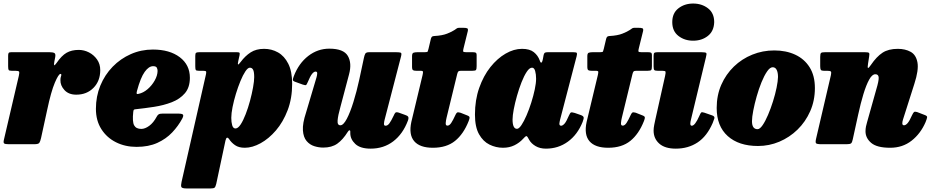

<svg xmlns="http://www.w3.org/2000/svg" viewBox="-30 -815 5266 1085"><path d="M33 -520H249.5Q268.5 -520 277 -515.5Q285.5 -511 282 -492L277.5 -469Q274 -451.5 276 -447Q278 -442.5 290 -459.5Q318 -500.5 346.2 -516.8Q374.5 -533 415 -533Q445 -533 472.8 -518.8Q500.5 -504.5 518.5 -478.8Q536.5 -453 536.5 -419Q536.5 -357.5 498.5 -318.8Q460.5 -280 401 -280Q358 -280 334.2 -306Q310.5 -332 311.5 -362.5Q311.5 -375 314 -381.2Q316.5 -387.5 316.5 -392.5Q316.5 -397.5 312 -397.5Q301 -397.5 279.8 -347.5Q258.5 -297.5 236.5 -193.5L202 -35Q197.5 -15.5 192.2 -7.8Q187 0 163 0H21Q-0.5 0 -6.2 -4.2Q-12 -8.5 -8 -25L76.5 -387Q80.5 -405 77.8 -410Q75 -415 57 -415H36.5Q21.5 -415 18.8 -419.8Q16 -424.5 16 -441V-499.5Q16 -511 18.8 -515.5Q21.5 -520 33 -520Z M512 -200Q512 -270.5 537 -331.2Q562 -392 606.5 -437.8Q651 -483.5 709.2 -509.2Q767.5 -535 834 -535Q928.5 -535 985.8 -491.8Q1043 -448.5 1043 -375.5Q1043 -321 1014.8 -288Q986.5 -255 940.5 -237.2Q894.5 -219.5 840.5 -211.2Q786.5 -203 735 -197.5Q727.5 -197 725.8 -193.8Q724 -190.5 723 -182.5Q717 -127 728 -106.8Q739 -86.5 768.5 -86.5Q789.5 -86.5 813.2 -103.8Q837 -121 855.5 -155.5Q860 -164.5 866.5 -168.8Q873 -173 888 -173H977Q999 -173 1003.8 -167.2Q1008.5 -161.5 1000 -145Q977.5 -103 943 -66.5Q908.5 -30 859 -7.5Q809.5 15 741.5 15Q677.5 15 625.5 -11Q573.5 -37 542.8 -85.2Q512 -133.5 512 -200ZM752.5 -284.5Q779.5 -290 804 -311Q828.5 -332 844.2 -360Q860 -388 860.5 -414Q860.5 -424.5 856 -432.8Q851.5 -441 835 -441Q811 -441 787.8 -409Q764.5 -377 744 -301Q741 -289.5 742.5 -285.8Q744 -282 752.5 -284.5Z M1096.5 -520H1307.5Q1318.5 -520 1322.2 -517.8Q1326 -515.5 1324 -504L1316.5 -470Q1313 -454 1315.2 -451Q1317.5 -448 1330.5 -465.5Q1355.5 -499 1386.5 -519Q1417.5 -539 1462.5 -539Q1505 -539 1541 -518.8Q1577 -498.5 1599 -455Q1621 -411.5 1621 -341.5Q1621 -259 1595.5 -192.2Q1570 -125.5 1529.5 -78.2Q1489 -31 1442.5 -5.5Q1396 20 1353.5 20Q1319.5 20 1298.5 5.5Q1277.5 -9 1265 -28.5Q1250.5 -49 1244 -20L1192 224Q1188 240.5 1182.8 245.2Q1177.5 250 1159.5 250H1025.5Q998 250 994.8 241.5Q991.5 233 996 213L1133.5 -393Q1136.5 -406 1134.8 -410.5Q1133 -415 1118 -415H1094Q1079 -415 1076.2 -419.8Q1073.5 -424.5 1073.5 -441V-499Q1073.5 -513.5 1078.2 -516.8Q1083 -520 1096.5 -520ZM1277 -149Q1277 -124.5 1282.2 -106.8Q1287.5 -89 1300.5 -89Q1315 -89 1329.8 -111.5Q1344.5 -134 1358.2 -169.5Q1372 -205 1382.8 -245Q1393.5 -285 1400 -321Q1406.5 -357 1406.5 -379Q1406.5 -408.5 1400.5 -420.5Q1394.5 -432.5 1382 -432.5Q1370.5 -432.5 1356.5 -411.5Q1342.5 -390.5 1328.8 -357Q1315 -323.5 1303.2 -285Q1291.5 -246.5 1284.2 -210.2Q1277 -174 1277 -149Z M1630.5 -385Q1658.5 -457.5 1712 -498.8Q1765.5 -540 1831 -540Q1911.5 -540 1935.5 -499.2Q1959.5 -458.5 1942.5 -395L1893.5 -210Q1880 -162 1877.8 -134.5Q1875.5 -107 1893.5 -107Q1910.5 -107 1929.8 -143.5Q1949 -180 1967.2 -238.8Q1985.5 -297.5 2000 -364L2026.5 -488Q2029.5 -502.5 2034 -511.2Q2038.5 -520 2056 -520H2207Q2228.5 -520 2234.8 -517.2Q2241 -514.5 2236.5 -497L2143.5 -138.5Q2140.5 -127.5 2139.8 -116Q2139 -104.5 2149 -104.5Q2160.5 -104.5 2170.5 -118Q2180.5 -131.5 2195 -162Q2199.5 -173 2204.2 -178Q2209 -183 2223.5 -178.5L2259.5 -165.5Q2273 -161.5 2276.8 -154.8Q2280.5 -148 2275 -133Q2246.5 -57.5 2192.2 -16.2Q2138 25 2064.5 25Q2005.5 25 1977.5 -1.8Q1949.5 -28.5 1949.5 -62.5V-72.5Q1949.5 -79 1944.8 -78.5Q1940 -78 1935 -69.5Q1907.5 -25.5 1876.2 -3.2Q1845 19 1796.5 19Q1771.5 19 1746 11Q1720.5 3 1702.5 -18.2Q1684.5 -39.5 1681.8 -78.2Q1679 -117 1699.5 -179L1758.5 -377.5Q1762 -389 1762.5 -399.8Q1763 -410.5 1753.5 -410.5Q1744 -410.5 1733.5 -397.5Q1723 -384.5 1708 -348.5Q1703 -337 1699.8 -334.5Q1696.5 -332 1681 -337L1637 -353Q1624.5 -357.5 1624.8 -364Q1625 -370.5 1630.5 -385Z M2329.5 -520H2370.5Q2385 -520 2387 -524Q2389 -528 2391.5 -539L2405 -596Q2407.5 -604.5 2411.2 -607.8Q2415 -611 2424.5 -611.5Q2469.5 -614 2497 -625Q2524.5 -636 2538.5 -645.5Q2548 -652.5 2552.2 -655Q2556.5 -657.5 2563 -657.8Q2569.5 -658 2584.5 -658Q2603 -658 2609.8 -655.2Q2616.5 -652.5 2613.5 -639L2589.5 -542Q2586 -528.5 2587.5 -524.2Q2589 -520 2604.5 -520H2641.5Q2652.5 -520 2658 -517.5Q2663.5 -515 2663.5 -503V-442Q2663.5 -425 2660.2 -420Q2657 -415 2639.5 -415H2575Q2563.5 -415 2559.8 -410.8Q2556 -406.5 2553.5 -396L2493.5 -149.5Q2490 -135.5 2488.8 -120.2Q2487.5 -105 2498.5 -105Q2510 -105 2520.2 -120.8Q2530.5 -136.5 2543 -164Q2547.5 -174.5 2552.5 -178.5Q2557.5 -182.5 2572 -178L2608.5 -163.5Q2622.5 -158.5 2623.5 -152.2Q2624.5 -146 2618.5 -131Q2589.5 -57.5 2541.5 -18.8Q2493.5 20 2416.5 20Q2342.5 20 2310.8 -17Q2279 -54 2294.5 -126L2358 -391Q2360.5 -402.5 2360.5 -408.8Q2360.5 -415 2346 -415H2323Q2310.5 -415 2304.5 -418.2Q2298.5 -421.5 2298.5 -437.5V-497.5Q2298.5 -514 2306.5 -517Q2314.5 -520 2329.5 -520Z M3262.5 -126Q3233.5 -54 3179.2 -14.5Q3125 25 3055 25Q3021.5 25 2997 10.8Q2972.5 -3.5 2960.5 -24.5Q2954 -36 2952 -39.5Q2946.5 -48 2941.8 -45.2Q2937 -42.5 2926 -30.5Q2905.5 -8 2877 6Q2848.5 20 2812.5 20Q2772.5 20 2736.2 2.2Q2700 -15.5 2677 -56.5Q2654 -97.5 2654 -167.5Q2654 -250 2678 -318.2Q2702 -386.5 2741.2 -435.8Q2780.5 -485 2827.2 -512Q2874 -539 2920 -539Q2963.5 -539 2986.8 -520.2Q3010 -501.5 3020 -473.5Q3023 -462 3028.2 -461Q3033.5 -460 3038 -482L3042 -504Q3044 -513 3048.2 -516.5Q3052.5 -520 3065.5 -520H3209.5Q3227.5 -520 3229.8 -515.5Q3232 -511 3228.5 -497L3135 -138.5Q3134 -134 3132.5 -127Q3131 -120 3131 -116Q3131 -104.5 3141 -104.5Q3149.5 -104.5 3160 -116Q3170.5 -127.5 3185.5 -163Q3192 -177.5 3196.8 -179.5Q3201.5 -181.5 3218.5 -176.5L3253 -164.5Q3266 -159.5 3268 -152.5Q3270 -145.5 3262.5 -126ZM2999.5 -370Q2999.5 -395 2994.2 -413.8Q2989 -432.5 2976.5 -432.5Q2962 -432.5 2946.8 -409.5Q2931.5 -386.5 2917.2 -350.2Q2903 -314 2891.5 -273.5Q2880 -233 2873.2 -197.2Q2866.5 -161.5 2866.5 -140Q2866.5 -87 2891.5 -87Q2902.5 -87 2916.8 -108.2Q2931 -129.5 2945.5 -163Q2960 -196.5 2972.2 -235.2Q2984.5 -274 2992 -309.8Q2999.5 -345.5 2999.5 -370Z M3320 -520H3361Q3375.5 -520 3377.5 -524Q3379.5 -528 3382 -539L3395.5 -596Q3398 -604.5 3401.8 -607.8Q3405.5 -611 3415 -611.5Q3460 -614 3487.5 -625Q3515 -636 3529 -645.5Q3538.5 -652.5 3542.8 -655Q3547 -657.5 3553.5 -657.8Q3560 -658 3575 -658Q3593.5 -658 3600.2 -655.2Q3607 -652.5 3604 -639L3580 -542Q3576.5 -528.5 3578 -524.2Q3579.5 -520 3595 -520H3632Q3643 -520 3648.5 -517.5Q3654 -515 3654 -503V-442Q3654 -425 3650.8 -420Q3647.5 -415 3630 -415H3565.5Q3554 -415 3550.2 -410.8Q3546.5 -406.5 3544 -396L3484 -149.5Q3480.5 -135.5 3479.2 -120.2Q3478 -105 3489 -105Q3500.5 -105 3510.8 -120.8Q3521 -136.5 3533.5 -164Q3538 -174.5 3543 -178.5Q3548 -182.5 3562.5 -178L3599 -163.5Q3613 -158.5 3614 -152.2Q3615 -146 3609 -131Q3580 -57.5 3532 -18.8Q3484 20 3407 20Q3333 20 3301.2 -17Q3269.5 -54 3285 -126L3348.5 -391Q3351 -402.5 3351 -408.8Q3351 -415 3336.5 -415H3313.5Q3301 -415 3295 -418.2Q3289 -421.5 3289 -437.5V-497.5Q3289 -514 3297 -517Q3305 -520 3320 -520Z M3769 -690Q3769 -741 3803.8 -768Q3838.5 -795 3887 -795Q3936 -795 3971 -768Q4006 -741 4006 -690Q4004.5 -639 3970.2 -612Q3936 -585 3887 -585Q3838.5 -585 3803.8 -612Q3769 -639 3769 -690ZM3959 -490 3874.5 -138.5Q3871 -125.5 3871 -116Q3871 -104.5 3879.5 -104.5Q3897.5 -104.5 3922 -160Q3928.5 -175.5 3932.5 -179.2Q3936.5 -183 3951 -178L3995.5 -162.5Q4010 -157 4007 -146.2Q4004 -135.5 3997.5 -120Q3965 -45 3912 -10Q3859 25 3789 25Q3727.5 25 3695.5 -3.5Q3663.5 -32 3663.5 -77Q3663.5 -91.5 3667.2 -110Q3671 -128.5 3673.5 -140L3728.5 -386Q3732.5 -404.5 3731 -409.8Q3729.5 -415 3712.5 -415H3687Q3671.5 -415 3667.5 -419.2Q3663.5 -423.5 3663.5 -440V-499Q3663.5 -513.5 3668.2 -516.8Q3673 -520 3687 -520H3933Q3958 -520 3961.2 -515.2Q3964.5 -510.5 3959 -490Z M4020 -205Q4020 -276.5 4046 -335.8Q4072 -395 4117.2 -438.8Q4162.5 -482.5 4221.2 -506.2Q4280 -530 4345.5 -530Q4412 -530 4463.8 -506Q4515.5 -482 4545.2 -434.8Q4575 -387.5 4575 -317.5Q4575 -246.5 4548.5 -186.5Q4522 -126.5 4476.8 -82.5Q4431.5 -38.5 4374 -14.2Q4316.5 10 4253.5 10Q4145 10 4082.5 -46Q4020 -102 4020 -205ZM4219.5 -130Q4219.5 -85 4251 -85Q4264 -85 4279.5 -107.5Q4295 -130 4310.2 -165.8Q4325.5 -201.5 4338.2 -242Q4351 -282.5 4358.5 -319.5Q4366 -356.5 4366.5 -380Q4366.5 -405.5 4359 -420.2Q4351.5 -435 4336.5 -435Q4321 -435 4304.8 -411.2Q4288.5 -387.5 4273.2 -350Q4258 -312.5 4246 -270.2Q4234 -228 4226.8 -190.5Q4219.5 -153 4219.5 -130Z M4632.5 -520H4858Q4877 -520 4880.8 -515.8Q4884.5 -511.5 4881.5 -495L4875.5 -456.5Q4871.5 -432.5 4875.2 -431Q4879 -429.5 4891.5 -448Q4923.5 -495 4957 -517Q4990.5 -539 5043.5 -539Q5085.5 -539 5116 -522.2Q5146.5 -505.5 5154.5 -462.5Q5162.5 -419.5 5137 -341L5073 -140Q5069 -127 5069 -118.5Q5069 -107 5078.5 -107Q5088.5 -107 5099.2 -119.5Q5110 -132 5124 -164Q5130.5 -178 5135.2 -181.8Q5140 -185.5 5152 -182L5196 -165Q5210 -160 5209.2 -152.5Q5208.5 -145 5200.5 -125Q5172.5 -60 5121.5 -20Q5070.5 20 5000.5 20Q4925.5 20 4893.2 -7.5Q4861 -35 4861 -73Q4861 -87.5 4863.8 -100.8Q4866.5 -114 4870 -125L4922 -310Q4936.5 -358 4935.5 -376.8Q4934.5 -395.5 4916.5 -395.5Q4898.5 -395.5 4881.8 -365.2Q4865 -335 4849.2 -283.2Q4833.5 -231.5 4819.5 -167L4789 -27.5Q4785.5 -10 4779.5 -5Q4773.5 0 4753.5 0H4613Q4585.5 0 4581.2 -5.8Q4577 -11.5 4582 -32.5L4665.5 -390.5Q4669 -406.5 4665.2 -410.8Q4661.5 -415 4644.5 -415H4625.5Q4612 -415 4608.5 -420.5Q4605 -426 4605 -441V-493.5Q4605 -511.5 4609.8 -515.8Q4614.5 -520 4632.5 -520Z"/></svg>

Font: Besley* Narrow Fatface
Style: Italic
Weight: 900
Width: 4
Italic angle: -13°
Designer: Owen Earl
Foundry: indestructible type*
Version: Version 3.000; ttfautohint (v1.8.3)